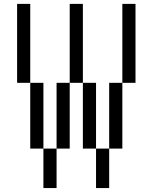

<svg xmlns="http://www.w3.org/2000/svg" viewBox="-20 -953 773 973"><path d="M600 -933.3H666.7V-533.3H600ZM600 -200H533.3V-533.3H600ZM133.3 -200V-533.3H200V-200ZM133.3 -533.3H66.7V-933.3H133.3ZM266.7 0H200V-200H266.7ZM266.7 -200V-533.3H333.3V-200ZM400 -200V-533.3H466.7V-200ZM400 -533.3H333.3V-933.3H400ZM533.3 0H466.7V-200H533.3Z"/></svg>

Font: Galmuri14 Regular
Style: Regular
Weight: 400
Designer: Lee Minseo (quiple)
Version: Version 2.399;hotconv 1.1.1;makeotfexe 2.6.0 DEVELOPMENT